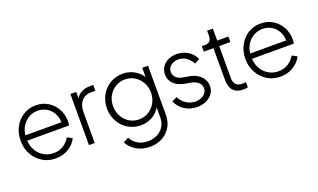

<svg xmlns="http://www.w3.org/2000/svg" viewBox="-87 -1155 3101 1875"><g transform="rotate(-20 1463.5 -217.5)"><path d="M46 -267Q46 -345 79.5 -408Q113 -471 171.5 -507Q230 -543 302 -543Q373 -543 428.5 -508.5Q484 -474 515 -416.5Q546 -359 546 -291Q546 -268 542 -247H108Q110 -188 138 -141.5Q166 -95 211.5 -69.5Q257 -44 311 -44Q367 -44 410.5 -71Q454 -98 482 -145L533 -118Q505 -60 445.5 -24Q386 12 311 12Q237 12 176.5 -24.5Q116 -61 81 -125Q46 -189 46 -267ZM482 -302Q482 -354 458 -396.5Q434 -439 393 -463Q352 -487 302 -487Q253 -487 210.5 -463.5Q168 -440 141 -398Q114 -356 109 -302Z M659 -531H719V-464Q739 -499 777.5 -518.5Q816 -538 865 -538H899V-478H858Q794 -478 756.5 -436.5Q719 -395 719 -325V0H659Z M988 92 1042 62Q1065 108 1110 135Q1155 162 1215 162Q1266 162 1309.5 141.5Q1353 121 1379.5 80Q1406 39 1406 -20V-120Q1375 -67 1322 -37.5Q1269 -8 1205 -8Q1132 -8 1072.5 -43.5Q1013 -79 979.5 -140.5Q946 -202 946 -276Q946 -349 979.5 -410.5Q1013 -472 1072.5 -507.5Q1132 -543 1205 -543Q1269 -543 1321.5 -514Q1374 -485 1406 -435V-531H1466V-20Q1466 49 1434 103.5Q1402 158 1345 189Q1288 220 1216 220Q1138 220 1077.5 184.5Q1017 149 988 92ZM1207 -68Q1262 -68 1307 -96Q1352 -124 1378 -171.5Q1404 -219 1404 -276Q1404 -332 1378 -379.5Q1352 -427 1307 -455Q1262 -483 1207 -483Q1151 -483 1106 -455Q1061 -427 1035.5 -380Q1010 -333 1010 -276Q1010 -219 1035.5 -171.5Q1061 -124 1106 -96Q1151 -68 1207 -68Z M1570 -122 1622 -148Q1648 -99 1690 -71.5Q1732 -44 1781 -44Q1834 -44 1869.5 -70.5Q1905 -97 1905 -138Q1905 -175 1878 -199Q1851 -223 1811 -231L1729 -246Q1660 -263 1626 -302Q1592 -341 1592 -394Q1592 -438 1615 -472Q1638 -506 1677.5 -524.5Q1717 -543 1765 -543Q1830 -543 1883 -509.5Q1936 -476 1958 -421L1905 -394Q1883 -438 1845.5 -463Q1808 -488 1763 -488Q1715 -488 1684.5 -462.5Q1654 -437 1654 -398Q1654 -362 1678.5 -339Q1703 -316 1739 -309L1828 -293Q1894 -276 1930.5 -234.5Q1967 -193 1967 -139Q1967 -96 1943 -61.5Q1919 -27 1877 -7.5Q1835 12 1782 12Q1710 12 1654 -23.5Q1598 -59 1570 -122Z M2125 -141V-474H2025V-531H2063Q2092 -531 2108.5 -548.5Q2125 -566 2125 -598V-655H2185V-531H2301V-474H2185V-141Q2185 -51 2272 -51Q2295 -51 2310 -54V1Q2291 6 2263 6Q2196 6 2160.5 -31.5Q2125 -69 2125 -141Z M2382 -267Q2382 -345 2415.5 -408Q2449 -471 2507.5 -507Q2566 -543 2638 -543Q2709 -543 2764.5 -508.5Q2820 -474 2851 -416.5Q2882 -359 2882 -291Q2882 -268 2878 -247H2444Q2446 -188 2474 -141.5Q2502 -95 2547.5 -69.5Q2593 -44 2647 -44Q2703 -44 2746.5 -71Q2790 -98 2818 -145L2869 -118Q2841 -60 2781.5 -24Q2722 12 2647 12Q2573 12 2512.5 -24.5Q2452 -61 2417 -125Q2382 -189 2382 -267ZM2818 -302Q2818 -354 2794 -396.5Q2770 -439 2729 -463Q2688 -487 2638 -487Q2589 -487 2546.5 -463.5Q2504 -440 2477 -398Q2450 -356 2445 -302Z"/></g></svg>

Font: BLUETTI 2.0 Extralight
Style: Roman
Weight: 200
Designer: Stijn de Vries
Foundry: tokotype
Version: Version 2.005;October 31, 2023;FontCreator 14.0.0.2814 64-bi